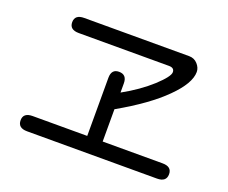

<svg xmlns="http://www.w3.org/2000/svg" viewBox="-111 -887 1222 1028"><g transform="rotate(20 500.0 -373.5)"><path d="M127 -36Q74 -36 74 -80Q74 -123 127 -123H438V-454Q438 -504 481 -504Q526 -504 526 -454V-402Q620 -454 687 -515Q752 -575 752 -600Q752 -625 721 -625H207Q154 -625 154 -668Q154 -711 207 -711H805Q834 -711 853 -690Q872 -669 872 -645Q872 -580 782 -491Q693 -402 526 -307V-123H867Q920 -123 920 -80Q920 -36 867 -36Z"/></g></svg>

Font: Huninn
Style: Regular
Weight: 400
Designer: justfont
Foundry: justfont
Version: Version 1.003